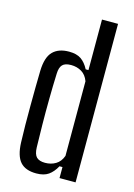

<svg xmlns="http://www.w3.org/2000/svg" viewBox="-122 -864 654 936"><g transform="rotate(15 205.0 -396.0)"><path d="M157 7.5Q102 7.5 75.8 -22.2Q49.5 -52 47 -119Q45.5 -160 45 -207.2Q44.5 -254.5 44.8 -302.8Q45 -351 45.5 -397Q46 -443 47 -481Q49 -550 77.8 -578.8Q106.5 -607.5 159 -607.5Q197.5 -607.5 220 -592Q242.5 -576.5 259 -545H273V-800H354V0H273V-55.5H258Q241 -24.5 218.2 -8.5Q195.5 7.5 157 7.5ZM185 -53.5Q215 -53.5 238.5 -67.5Q262 -81.5 273 -112V-488.5Q262 -519 238.5 -533Q215 -547 185.5 -547Q155 -547 142 -533.2Q129 -519.5 128 -488.5Q125.5 -426.5 124.8 -359.5Q124 -292.5 124.8 -229.5Q125.5 -166.5 127 -116Q128 -81 142 -67.2Q156 -53.5 185 -53.5Z"/></g></svg>

Font: Big Shoulders Text Thin
Style: Regular
Weight: 400
Version: Version 2.002